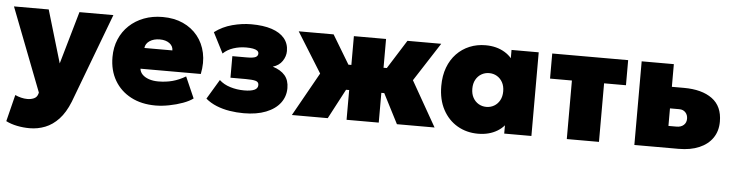

<svg xmlns="http://www.w3.org/2000/svg" viewBox="-48 -752 4539 1189"><g transform="rotate(5 2221.0 -157.5)"><path d="M160.5 223Q120 223 81.8 215.2Q43.5 207.5 13 192L54.5 26Q71 34 91.5 39Q112 44 130.5 44Q153 44 171.8 35.8Q190.5 27.5 196.5 6L198.5 -2L-1.5 -520H214.5L311.5 -193L405.5 -520H616.5L406.5 37Q379 105.5 340.8 146.2Q302.5 187 256.5 205Q210.5 223 160.5 223Z M924.5 15Q837 15 771.5 -19.5Q706 -54 669.8 -116Q633.5 -178 633.5 -261Q633.5 -321.5 654.8 -371.8Q676 -422 714.8 -458.5Q753.5 -495 806.2 -515Q859 -535 922.5 -535Q993.5 -535 1048.8 -510Q1104 -485 1140 -440.2Q1176 -395.5 1189 -335.2Q1202 -275 1187.5 -204H812.5Q814.5 -183.5 829.8 -168Q845 -152.5 870.5 -143.8Q896 -135 928.5 -135Q976 -135 1017 -146Q1058 -157 1098.5 -181L1156.5 -49Q1133.5 -31.5 1094 -17Q1054.5 -2.5 1009.5 6.2Q964.5 15 924.5 15ZM825.5 -334H999.5Q999.5 -361 976.5 -378Q953.5 -395 916.5 -395Q878.5 -395 853.2 -378Q828 -361 825.5 -334Z M1472.5 15Q1428 15 1384.8 8Q1341.5 1 1303.2 -14.5Q1265 -30 1235.5 -55L1308.5 -177Q1335.5 -151.5 1376.8 -138.8Q1418 -126 1463.5 -126Q1505 -126 1526.8 -135.8Q1548.5 -145.5 1548.5 -167Q1548.5 -186 1529 -191.5Q1509.5 -197 1467.5 -197H1372.5V-331H1461.5Q1501.5 -331 1516.5 -338.2Q1531.5 -345.5 1531.5 -361Q1531.5 -372 1522.2 -378.8Q1513 -385.5 1495.5 -388.8Q1478 -392 1453.5 -392Q1412.5 -392 1374.8 -379.8Q1337 -367.5 1310.5 -342L1245.5 -469Q1294.5 -506 1355 -522Q1415.5 -538 1472.5 -538Q1547.5 -538 1599.8 -520.8Q1652 -503.5 1679.2 -470.8Q1706.5 -438 1706.5 -392Q1706.5 -359 1686.5 -329.2Q1666.5 -299.5 1627.5 -288Q1678 -272.5 1703.8 -242.2Q1729.5 -212 1729.5 -163Q1729.5 -111 1699 -70.8Q1668.5 -30.5 1611 -7.8Q1553.5 15 1472.5 15Z M2111.5 0V-185H1964.5V-341H2111.5V-520H2311.5V-341H2457.5V-185H2311.5V0ZM1771.5 0 1923.5 -271 1768.5 -520H1985.5L2136.5 -269L1994.5 0ZM2424.5 0 2286.5 -269 2444.5 -520H2654.5L2499.5 -280L2658.5 0Z M2929.5 15Q2858 15 2801 -18.2Q2744 -51.5 2710.8 -113.2Q2677.5 -175 2677.5 -260Q2677.5 -324 2696.5 -374.8Q2715.5 -425.5 2749.8 -461.2Q2784 -497 2830 -516Q2876 -535 2929.5 -535Q2998.5 -535 3049.2 -504.2Q3100 -473.5 3118.5 -421L3091.5 -378V-520H3260.5V0H3091.5V-142L3118.5 -99Q3100 -46.5 3049.2 -15.8Q2998.5 15 2929.5 15ZM2966.5 -155Q2993 -155 3014.8 -167.8Q3036.5 -180.5 3049.5 -204Q3062.5 -227.5 3062.5 -260Q3062.5 -292.5 3049.5 -316Q3036.5 -339.5 3014.8 -352.2Q2993 -365 2966.5 -365Q2940 -365 2918.2 -352.2Q2896.5 -339.5 2883.5 -316Q2870.5 -292.5 2870.5 -260Q2870.5 -227.5 2883.5 -204Q2896.5 -180.5 2918.2 -167.8Q2940 -155 2966.5 -155Z M3480.5 0V-364H3344.5V-520H3816.5V-364H3680.5V0Z M3900.5 0V-520H4100.5V-136H4150.5Q4178.5 -136 4195 -150.8Q4211.5 -165.5 4211.5 -190Q4211.5 -214 4197 -229.5Q4182.5 -245 4158.5 -245H4082.5V-379H4175.5Q4287.5 -379 4351.5 -332.2Q4415.5 -285.5 4415.5 -190Q4415.5 -131 4386.2 -88.5Q4357 -46 4303.2 -23Q4249.5 0 4175.5 0Z"/></g></svg>

Font: Geologica Black
Style: Regular
Weight: 900
Designer: Sindre Bremnes, Frode Helland
Foundry: Monokrom Skriftforlag AS
Version: Version 1.010;gftools[0.9.28]